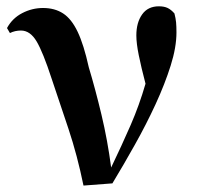

<svg xmlns="http://www.w3.org/2000/svg" viewBox="-20 -573 623 603"><path d="M242.2 9.8Q222.7 -85.4 195.1 -168.2Q167.5 -251 142.1 -326.2Q115.2 -408.7 95 -442.9Q74.7 -477.1 45.9 -477.1Q26.9 -477.1 11.2 -469.2L2 -484.9Q18.6 -515.6 49.6 -531.7Q80.6 -547.9 115.2 -547.9Q151.9 -547.9 178.2 -530.8Q204.6 -513.7 223.9 -473.1Q243.2 -432.6 258.8 -361.8Q279.3 -293.9 298.6 -213.1Q317.9 -132.3 329.1 -46.9Q363.3 -118.2 390.4 -180.4Q417.5 -242.7 437 -310.1Q423.3 -362.3 415.8 -399.7Q408.2 -437 408.2 -461.9Q408.2 -502 426.3 -527.6Q444.3 -553.2 479 -553.2Q495.6 -553.2 506.6 -547.9Q517.6 -542.5 527.8 -530.8Q531.7 -516.1 533 -502.9Q534.2 -489.7 534.2 -471.2Q534.2 -424.8 516.1 -367.2Q498 -309.6 468.8 -246.1Q439.5 -182.6 403.8 -118.9Q368.2 -55.2 333 2.9Z"/></svg>

Font: Source Han Serif TW
Style: Bold
Weight: 700
Designer: Ryoko NISHIZUKA Ë•øÂ°öÊ∂ºÂ≠ê (kana & ideographs); Frank Grie√ühammer (Latin, Greek & Cyrillic); Wenlong ZHANG Âº†ÊñáÈæô 
Foundry: Adobe
Version: Version 2.003;hotconv 1.1.1;makeotfexe 2.6.0